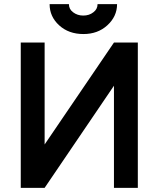

<svg xmlns="http://www.w3.org/2000/svg" viewBox="-20 -905 763 925"><path d="M644 -700V0H529V-492L195 0H80V-700H195V-209L529 -700ZM219 -885Q219 -825 265 -783Q311 -741 382 -741Q451 -741 497 -783Q544 -826 544 -885H450Q450 -861 430 -846Q410 -830 381 -830Q353 -830 332 -846Q312 -861 312 -885Z"/></svg>

Font: Unageo
Style: SemiBold
Weight: 600
Designer: Richard Sepsi
Foundry: Richard Sepsi
Version: Version 2.000